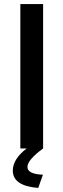

<svg xmlns="http://www.w3.org/2000/svg" viewBox="-20 -730 312 944"><path d="M192 0Q115 56 115 91Q115 126 191 129L168 194Q43 184 43 109Q43 52 111 0H80V-710H192Z"/></svg>

Font: Raleway-v4020 SemiBold
Style: Regular
Weight: 600
Designer: Matt McInerney, Pablo Impallari, Rodrigo Fuenzalida
Foundry: Matt McInerney, Pablo Impallari, Rodrigo Fuenzalida
Version: Version 4.020;PS 004.020;hotconv 1.0.88;makeotf.lib2.5.64775